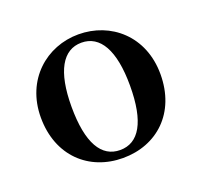

<svg xmlns="http://www.w3.org/2000/svg" viewBox="-77 -919 569 543"><g transform="rotate(-20 208.0 -647.0)"><path d="M208 -461C310 -461 388 -531 388 -648C388 -763 305 -833 208 -833C112 -833 28 -762 28 -648C28 -532 106 -461 208 -461ZM208 -485C152 -485 120 -537 120 -647C120 -754 152 -808 208 -808C264 -808 296 -754 296 -647C296 -537 264 -485 208 -485Z"/></g></svg>

Font: Noto Serif KR
Style: Bold
Weight: 700
Designer: Ryoko NISHIZUKA 西塚涼子 (kana & ideographs); Frank Grießhammer (Latin, Greek & Cyrillic); Wenlong ZHANG 张文龙 (bopomofo); San
Foundry: Adobe
Version: Version 2.001;hotconv 1.1.0;makeotfexe 2.6.0